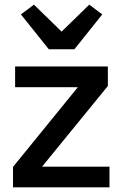

<svg xmlns="http://www.w3.org/2000/svg" viewBox="-20 -806 527 826"><path d="M36 0V-88L315 -431H45V-520H444V-436L161 -89H451V0ZM190 -594 70 -744 126 -786 245 -670 364 -786 420 -744 300 -594Z"/></svg>

Font: IBM Plex Sans Arabic Medm
Style: Regular
Weight: 500
Designer: Mike Abbink, Paul van der Laan, Pieter van Rosmalen, Wael Morcos, Khajak Apelian
Foundry: Bold Monday
Version: Version 1.005